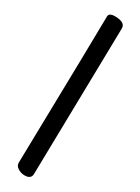

<svg xmlns="http://www.w3.org/2000/svg" viewBox="-210 -771 593 814"><g transform="rotate(30 87.0 -364.0)"><path d="M40 -10V-14Q54 -676 54 -734Q54 -752 83 -752Q134 -752 134 -722L120 -2Q120 24 88 24Q70 24 55 14.5Q40 5 40 -10Z"/></g></svg>

Font: Chicle
Style: Regular
Weight: 400
Designer: Angel Koziupa and Alejandro Paul
Foundry: Angel Koziupa and Alejandro Paul
Version: Version 1.000